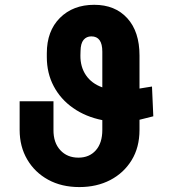

<svg xmlns="http://www.w3.org/2000/svg" viewBox="-20 -757 708 787"><path d="M603 -402.3 608.4 -280.3Q573.7 -271 551.8 -266.1V-224.6Q551.8 -152.8 519.5 -100.3Q487.3 -47.9 431.9 -19Q376.5 9.8 305.2 9.8Q232.4 9.8 177.5 -20.3Q122.6 -50.3 91.6 -103.3Q60.5 -156.2 60.5 -224.6V-341.8H199.2V-224.6Q198.7 -172.4 227.1 -141.6Q255.4 -110.8 301.3 -110.8Q346.2 -110.8 372.8 -140.9Q399.4 -170.9 399.4 -224.6V-264.6Q331.1 -278.3 279.8 -314.2Q228.5 -350.1 200.2 -403.6Q171.9 -457 171.9 -523.4V-538.6Q171.9 -629.9 225.6 -683.6Q279.3 -737.3 366.2 -737.3Q451.7 -737.3 501.7 -682.4Q551.8 -627.4 551.8 -529.8V-394Q561.5 -395.5 574.2 -397.7Q586.9 -399.9 603 -402.3ZM399.4 -398.9V-545.4Q399.4 -607.9 354.5 -607.9Q334.5 -607.9 322.5 -593.5Q310.5 -579.1 310.1 -547.4L309.6 -529.8Q309.1 -482.9 332.3 -448.7Q355.5 -414.6 399.4 -398.9Z"/></svg>

Font: Inter
Style: Bold
Weight: 700
Designer: Rasmus Andersson
Foundry: rsms
Version: Version 4.001;git-9221beed3